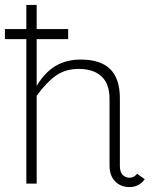

<svg xmlns="http://www.w3.org/2000/svg" viewBox="-23 -750 624 780"><path d="M565 -22Q542 10 503 10Q467 10 444.5 -13.5Q422 -37 422 -77V-348Q422 -409 389.5 -439.5Q357 -470 297 -470Q243 -470 204.5 -443Q166 -416 126 -361V-4H84V-591H-3V-632H84V-730H126V-632H254V-591H126V-401Q159 -456 202.5 -482Q246 -508 305 -508Q386 -508 425 -469Q464 -430 464 -351V-76Q464 -52 475 -40Q486 -28 504 -28Q521 -28 534 -44Z"/></svg>

Font: Bellota Light
Style: Regular
Weight: 300
Designer: Kemie Guaida
Foundry: Kemie Guaida
Version: Version 4.001